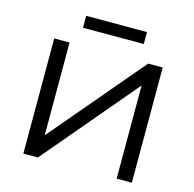

<svg xmlns="http://www.w3.org/2000/svg" viewBox="-123 -1009 1147 1135"><g transform="rotate(15 450.0 -441.5)"><path d="M118 0V-705H212V-136H211L693 -705H782V0H689V-570L207 0ZM266 -810V-883H638V-810Z"/></g></svg>

Font: Nunito Sans 7pt SemiExpanded
Style: Regular
Weight: 400
Width: 6
Designer: Vernon Adams
Foundry: Vernon Adams
Version: Version 3.101;gftools[0.9.27]